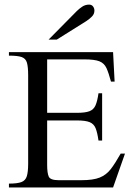

<svg xmlns="http://www.w3.org/2000/svg" viewBox="-20 -829 592 849"><path d="M532.7 -149.9 480 0H19.5V-17.1Q56.6 -17.1 74.7 -23.9Q92.8 -30.8 98.6 -49.8Q104.5 -68.8 104.5 -105.5V-495.6Q104.5 -533.2 99.1 -551.8Q93.8 -570.3 75.9 -576.7Q58.1 -583 19.5 -583V-598.6H480L486.8 -468.3H470.7Q460.4 -506.8 450.7 -528.1Q440.9 -549.3 419.7 -557.9Q398.4 -566.4 354 -566.4H188.5V-330.1H320.3Q356.9 -330.1 375.5 -337.2Q394 -344.2 402.3 -363Q410.6 -381.8 415.5 -416.5H431.6V-207.5H415.5Q410.6 -242.7 402.8 -262Q395 -281.2 376.5 -288.8Q357.9 -296.4 320.3 -296.4H188.5V-99.6Q188.5 -64.9 195.3 -48.6Q202.1 -32.2 239.3 -32.2H339.8Q392.1 -32.2 421.1 -43.9Q450.2 -55.7 470 -81.5Q489.7 -107.4 513.7 -149.9ZM397.5 -782.2Q397.5 -767.1 386.7 -756.1Q376 -745.1 361.8 -735.8L231 -653.8H194.8L319.3 -779.8Q330.6 -791 344 -799.8Q357.4 -808.6 374 -808.6Q385.3 -808.6 391.4 -800.5Q397.5 -792.5 397.5 -782.2Z"/></svg>

Font: Rohingya Solluk
Style: Regular
Weight: 400
Designer: SIL International
Foundry: SIL International
Version: Version 1.001